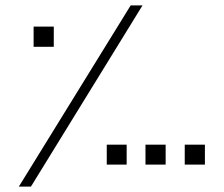

<svg xmlns="http://www.w3.org/2000/svg" viewBox="-20 -694 832 714"><path d="M466 -674H510L95 0H50ZM105 -595H180V-520H105ZM521 -156H596V-82H521ZM667 -156H742V-82H667ZM377 -156H451V-82H377Z"/></svg>

Font: Noto Kufi Arabic ExtraLight
Style: Regular
Weight: 200
Designer: Monotype Design Team, David Williams, Khaled Hosny
Foundry: Google LLC
Version: Version 2.109; ttfautohint (v1.8.4.7-5d5b)